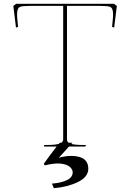

<svg xmlns="http://www.w3.org/2000/svg" viewBox="-20 -770 674 1009"><path d="M221 -8Q250 -8 269 -10Q288 -12 300 -18.5Q312 -25 312 -38V-739H135Q98 -739 85.5 -734Q73 -729 70.5 -707.5Q68 -686 75 -629L64 -625L50 -739L65 -750H579L594 -739L580 -625L569 -629Q576 -686 573.5 -707.5Q571 -729 558.5 -734Q546 -739 509 -739H332V-38Q332 -19 354.5 -13.5Q377 -8 420 -8H432L428 0H212V-8Q217 -8 221 -8ZM362 135Q362 121 347.5 107.5Q333 94 300.5 90Q268 86 216 99L210 91L233 59Q250 36 267.5 13Q285 -10 295 -20H361L289 59Q351 42 397.5 55Q444 68 444 117Q444 160 389.5 186.5Q335 213 263 219L253 195Q302 191 332 176.5Q362 162 362 135Z"/></svg>

Font: TMT Limkin
Style: Regular
Weight: 400
Designer: Gabriel Drozdov
Version: Version 1.000;Glyphs 3.1.2 (3151)